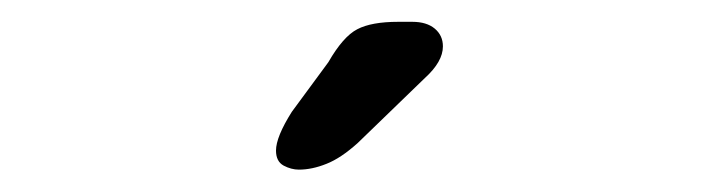

<svg xmlns="http://www.w3.org/2000/svg" viewBox="-20 -699 659 176"><path d="M254 -543.5Q247 -543.5 240 -547.2Q233 -551 233 -561Q233 -573.5 247.5 -596.5L281 -642Q294.5 -665.5 307.5 -672.2Q320.5 -679 345 -679H358Q371 -679 378.5 -672.8Q386 -666.5 386 -656.5Q386 -642.5 369.5 -627.5L308 -568Q292.5 -554 279.2 -548.8Q266 -543.5 254 -543.5Z"/></svg>

Font: Sono ExtraLight Monospace Medium
Style: Regular
Weight: 500
Version: Version 2.112